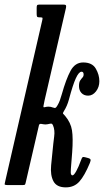

<svg xmlns="http://www.w3.org/2000/svg" viewBox="-47 -800 450 830"><path d="M341.5 -95.5Q318.5 -40 296 -15Q273.5 10 237.5 10Q198 10 184 -16.5Q170 -43 174 -85L179.5 -140Q183.5 -182.5 187.2 -210Q191 -237.5 182 -258.5Q179 -265 175.5 -265.5Q172 -266 166 -264.5Q162.5 -264 158.8 -263Q155 -262 149.5 -262Q144.5 -262 141 -262.8Q137.5 -263.5 134 -264Q123.5 -266.5 121.5 -259L64 -10.5Q62.5 -4 61 -2Q59.5 0 51 0H-13.5Q-27.5 0 -27 -4Q-26.5 -8 -24 -18.5L135 -709.5Q137.5 -719.5 136.8 -722.2Q136 -725 127.5 -725H122.5Q114.5 -725 113 -728.8Q111.5 -732.5 111.5 -740.5V-766Q111.5 -773 113 -776.5Q114.5 -780 121.5 -780H228Q237.5 -780 238.5 -775.8Q239.5 -771.5 238 -765L146 -367.5Q142.5 -350.5 141 -342.5Q139.5 -334.5 145.5 -336.5Q155 -339 162.5 -339Q169 -339 172.8 -338Q176.5 -337 179 -336Q184.5 -334 189.8 -333.2Q195 -332.5 202 -345.5Q207.5 -354.5 211.8 -366.2Q216 -378 220 -392Q238.5 -458 258 -494Q277.5 -530 312.5 -530Q351.5 -530 367 -503.5Q382.5 -477 382.5 -449Q382.5 -423.5 368 -405Q353.5 -386.5 334 -386.5Q316 -386.5 305.2 -398Q294.5 -409.5 294.5 -428Q294.5 -444 299.5 -451.8Q304.5 -459.5 309.5 -464.8Q314.5 -470 314.5 -478Q314.5 -490 305.5 -490Q294 -490 281 -462Q268 -434 251 -370Q243.5 -342 229.5 -320Q223.5 -310.5 225.8 -308.5Q228 -306.5 234.5 -299Q259 -270 264.2 -236.5Q269.5 -203 265 -141L259.5 -72Q258 -52 260 -47Q262 -42 266.5 -42Q272.5 -42 282.8 -60.5Q293 -79 303 -107Q307 -118.5 310.2 -120.5Q313.5 -122.5 322 -120L335 -116.5Q342.5 -114.5 344.2 -110.5Q346 -106.5 341.5 -95.5Z"/></svg>

Font: Besley* Condensed
Style: Italic
Weight: 400
Width: 3
Italic angle: -13°
Designer: Owen Earl
Foundry: indestructible type*
Version: Version 3.000; ttfautohint (v1.8.3)